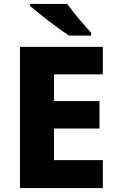

<svg xmlns="http://www.w3.org/2000/svg" viewBox="-20 -951 590 971"><path d="M500 0H81V-714H500V-575H253V-440H483V-301H253V-141H500ZM320 -931Q336 -909 358 -881.5Q380 -854 402.5 -828.5Q425 -803 441 -785V-771H329Q309 -784 282 -803.5Q255 -823 226.5 -845Q198 -867 173 -887Q148 -907 132 -921V-931Z"/></svg>

Font: Noto Sans Canadian Aboriginal ExtraBold
Style: Regular
Weight: 800
Designer: Monotype Design Team, Typotheque's Kevin King
Foundry: Monotype Imaging Inc.
Version: Version 2.004; ttfautohint (v1.8.4.7-5d5b)